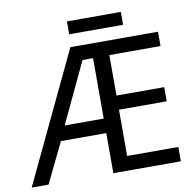

<svg xmlns="http://www.w3.org/2000/svg" viewBox="-92 -948 1063 1042"><g transform="rotate(-10 440.0 -427.5)"><path d="M821 0H449V-221H199L92 0H-1L338 -714H821V-635H539V-412H802V-334H539V-79H821ZM234 -301H449V-634H391ZM641 -855V-784H344V-855Z"/></g></svg>

Font: Noto Sans Living
Style: Regular
Weight: 400
Designer: Monotype Design Team
Foundry: Monotype Imaging Inc.
Version: Version 2.013; ttfautohint (v1.8.4.7-5d5b)